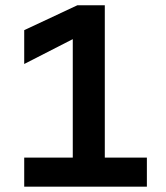

<svg xmlns="http://www.w3.org/2000/svg" viewBox="-20 -700 622 720"><path d="M70.8 0V-108.9H252.9V-553.2L70.8 -460V-586.9L270 -680.2H373V-108.9H530.8V0Z"/></svg>

Font: TASA Orbiter Deck SemiBold
Style: Regular
Weight: 600
Designer: Weizhong Zhang
Version: Version 1.000;Glyphs 3.1.2 (3151)